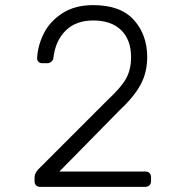

<svg xmlns="http://www.w3.org/2000/svg" viewBox="-20 -730 726 750"><path d="M344 -710Q451 -710 503 -652Q555 -594 555 -507Q555 -447 529 -399Q503 -351 446 -298L212 -60H547Q558 -60 564 -54Q570 -48 570 -37V-22Q570 -12 563.5 -6Q557 0 547 0H137Q127 0 121 -6Q115 -12 115 -22V-37Q115 -57 140 -79L399 -338Q454 -389 473 -424Q492 -459 492 -507Q492 -574 453.5 -612Q415 -650 344 -650Q277 -650 237 -611Q197 -572 189 -506Q188 -495 180.5 -489Q173 -483 166 -483H146Q136 -483 130.5 -488.5Q125 -494 125 -502Q127 -551 151 -599Q175 -647 224 -678.5Q273 -710 344 -710Z"/></svg>

Font: Hezaedrus Light
Style: Regular
Weight: 300
Designer: Hubert & Fischer
Foundry: Hubert & Fischer
Version: Version 1.10;September 3, 2019;FontCreator 11.5.0.2425 64-bi